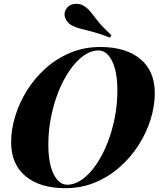

<svg xmlns="http://www.w3.org/2000/svg" viewBox="-20 -967 833 1001"><path d="M494 -704Q454 -704 415.5 -676.5Q377 -649 343.5 -600.5Q310 -552 285 -489.5Q260 -427 246 -356Q232 -285 232 -213Q232 -115 259.5 -59.5Q287 -4 330 -4Q370 -4 408.5 -31.5Q447 -59 480.5 -107.5Q514 -156 539 -218.5Q564 -281 578 -352Q592 -423 592 -495Q592 -593 564.5 -648.5Q537 -704 494 -704ZM38 -226Q38 -292 59.5 -362Q81 -432 121 -496Q161 -560 218 -611Q275 -662 347 -692Q419 -722 503 -722Q636 -722 711.5 -659.5Q787 -597 787 -481Q787 -415 765.5 -345.5Q744 -276 703.5 -212Q663 -148 605.5 -97Q548 -46 476.5 -16Q405 14 321 14Q188 14 113 -48.5Q38 -111 38 -226ZM553 -771Q499 -792 462 -801.5Q425 -811 399.5 -817.5Q374 -824 352 -836Q330 -849 320.5 -872Q311 -895 323 -917Q337 -942 364.5 -946Q392 -950 412 -939Q435 -927 451.5 -906Q468 -885 492 -855Q516 -825 561 -783Z"/></svg>

Font: Playfair Display ExtraBold
Style: Italic
Weight: 800
Italic angle: -14°
Designer: Claus Eggers Sørensen
Foundry: Claus Eggers Sørensen
Version: Version 1.203